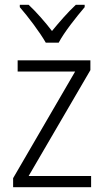

<svg xmlns="http://www.w3.org/2000/svg" viewBox="-20 -785 436 805"><path d="M172 -606H226C249 -650 301 -715 335 -755V-765H298C262 -731 230 -694 198 -655C169 -693 132 -735 100 -765H63V-755C97 -716 147 -650 172 -606ZM362 0V-47H100L359 -491V-532H54V-485H295L35 -38V0Z"/></svg>

Font: Noto Sans Devanagari SemiCondensed Light
Style: Regular
Weight: 300
Width: 4
Designer: Jelle Bosma - Monotype Design Team
Foundry: Monotype Imaging Inc.
Version: Version 2.004